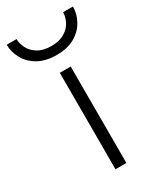

<svg xmlns="http://www.w3.org/2000/svg" viewBox="-216 -731 663 793"><g transform="rotate(-30 116.0 -335.0)"><path d="M90 -460V0H142V-460ZM-42 -670Q-42 -636 -24.5 -603.5Q-7 -571 28.5 -550.5Q64 -530 116 -530Q169 -530 204 -550.5Q239 -571 256.5 -603.5Q274 -636 274 -670H227Q227 -649 216 -626.5Q205 -604 180 -588.5Q155 -573 116 -573Q77 -573 52 -588.5Q27 -604 16 -626.5Q5 -649 5 -670Z"/></g></svg>

Font: Jost Light
Style: Regular
Weight: 300
Version: Version 3.710